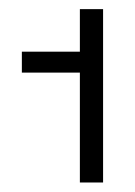

<svg xmlns="http://www.w3.org/2000/svg" viewBox="-20 -877 289 412"><path d="M26.9 -721.2V-766.1H151.4V-857.4H201.2V-485.4H151.4V-721.2Z"/></svg>

Font: Estedad-FD Regular
Style: FD-Regular
Weight: 400
Designer: Amin Abedi
Version: Version 7.3